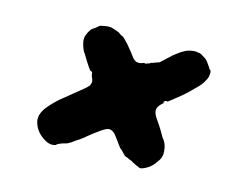

<svg xmlns="http://www.w3.org/2000/svg" viewBox="-62 -501 671 541"><g transform="rotate(15 273.5 -230.5)"><path d="M181 -410Q195 -413 204 -411Q208 -410 213.5 -408Q219 -406 222 -405Q226 -404 231 -400Q236 -396 238.5 -396Q241 -396 257 -379Q266 -368 275 -357Q283 -345 289 -340Q294 -335 303 -335Q309 -335 315 -338Q317 -339 318 -338.5Q319 -338 321.5 -338Q324 -338 326.5 -339.5Q329 -341 330 -341Q332 -340 336 -344Q337 -345 338 -344.5Q339 -344 340.5 -345Q342 -346 343 -346Q344 -346 345.5 -347Q347 -348 347 -348Q350 -348 352 -349Q352 -350 353 -350Q354 -350 358 -351Q361 -353 367 -359Q368 -359 369 -360.5Q370 -362 375 -366.5Q380 -371 383 -373.5Q386 -376 386.5 -377Q387 -378 393.5 -383Q400 -388 407 -393Q414 -398 417 -399Q425 -404 435 -406Q450 -409 459 -406Q461 -406 462 -406Q466 -405 473 -400Q476 -398 478 -397Q485 -393 492 -382Q495 -377 495.5 -377Q496 -377 498 -373Q500 -369 502 -368Q507 -366 504 -349Q502 -341 495.5 -330.5Q489 -320 473 -305Q455 -286 432 -268Q425 -263 422 -260Q415 -255 410 -251Q407 -250 407 -251Q406 -252 403 -250.5Q400 -249 398 -246Q397 -245 397.5 -245Q398 -245 399.5 -245.5Q401 -246 401.5 -245.5Q402 -245 399 -243Q391 -236 387 -230Q381 -220 386 -208Q388 -202 403 -181Q407 -175 410 -170Q413 -165 415 -161.5Q417 -158 420.5 -152Q424 -146 427 -143Q435 -130 436 -117Q439 -97 429 -84Q417 -65 403 -57Q384 -46 379 -51Q378 -52 373 -53.5Q368 -55 368 -55.5Q368 -56 363.5 -58Q359 -60 359 -60Q359 -61 352 -64Q345 -66 343 -68Q338 -70 335.5 -70.5Q333 -71 324 -81Q320 -86 319 -86Q316 -86 298 -112Q289 -125 283 -129Q275 -135 265 -132Q256 -129 226 -106Q220 -101 216 -98Q212 -95 209 -92Q199 -84 189 -78Q186 -76 178 -70Q167 -63 161 -62Q156 -61 153.5 -60Q151 -59 146 -57Q139 -54 137 -51Q136 -50 127 -49Q117 -49 108 -54Q78 -70 70 -99Q67 -109 70 -121Q74 -134 84 -146Q96 -161 113 -176Q120 -182 162 -216Q184 -233 187 -239Q190 -245 189.5 -251Q189 -257 185 -264Q184 -267 183.5 -270.5Q183 -274 183 -275Q181 -278 178 -278Q176 -278 169 -289Q159 -304 152 -316Q148 -323 146 -325Q140 -336 137 -350Q136 -354 136 -359.5Q136 -365 137 -368Q140 -379 148 -390Q150 -393 153 -394.5Q156 -396 160 -399Q165 -404 171 -408Q174 -409 181 -410Z"/></g></svg>

Font: TT2020 Style B
Style: Italic
Weight: 400
Italic angle: -15°
Version: Version 0.2.000